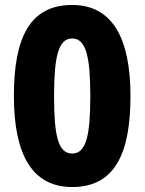

<svg xmlns="http://www.w3.org/2000/svg" viewBox="-20 -744 583 774"><path d="M506 -357C506 -593 431 -724 271 -724C102 -724 36 -595 36 -357C36 -119 111 10 271 10C448 10 506 -134 506 -357ZM198 -357C198 -511 214 -589 271 -589C328 -589 344 -511 344 -357C344 -200 328 -125 271 -125C213 -125 198 -201 198 -357Z"/></svg>

Font: Noto Sans Myanmar SemiCondensed ExtraBold
Style: Regular
Weight: 800
Width: 4
Designer: Monotype Design Team
Foundry: Monotype Imaging Inc.
Version: Version 2.107